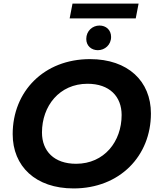

<svg xmlns="http://www.w3.org/2000/svg" viewBox="-20 -1043 884 1075"><path d="M370 -940H740L756 -1023H386ZM528 -762C567 -762 602 -792 602 -836C602 -876 573 -900 537 -900C498 -900 463 -870 463 -825C463 -786 492 -762 528 -762ZM392 12C650 12 825 -169 825 -408C825 -588 697 -712 484 -712C226 -712 51 -531 51 -292C51 -112 179 12 392 12ZM406 -126C283 -126 215 -197 215 -301C215 -449 312 -574 470 -574C593 -574 661 -503 661 -399C661 -251 564 -126 406 -126Z"/></svg>

Font: AWKNG-Font
Style: Bold Italic
Weight: 700
Italic angle: -11.3°
Designer: Awakening Church
Foundry: Awakening Church
Version: Version 1.700;PS 001.700;hotconv 1.0.88;makeotf.lib2.5.64775